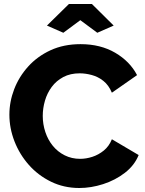

<svg xmlns="http://www.w3.org/2000/svg" viewBox="-20 -935 728 961"><path d="M27 -361Q27 -426 51 -488.5Q75 -551 121 -602Q167 -653 233 -683.5Q299 -714 383 -714Q483 -714 556.5 -671Q630 -628 666 -559L540 -471Q524 -509 497.5 -530Q471 -551 439.5 -559.5Q408 -568 379 -568Q332 -568 297 -549.5Q262 -531 239 -500Q216 -469 205 -431Q194 -393 194 -355Q194 -313 207 -274Q220 -235 244.5 -205Q269 -175 304 -157.5Q339 -140 381 -140Q411 -140 442 -150Q473 -160 499.5 -181.5Q526 -203 540 -238L674 -159Q653 -107 605 -70Q557 -33 496.5 -13.5Q436 6 377 6Q300 6 235.5 -25.5Q171 -57 124.5 -109.5Q78 -162 52.5 -227.5Q27 -293 27 -361ZM215 -807 325 -915H440L549 -807L467 -771L382 -834L297 -771Z"/></svg>

Font: Raleway Thin ExtraBold
Style: Regular
Weight: 800
Version: Version 4.026